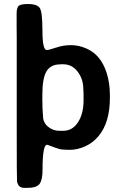

<svg xmlns="http://www.w3.org/2000/svg" viewBox="-20 -730 613 941"><path d="M389.6 -238.8V-269.5Q388.2 -285.6 388.2 -294.4Q388.2 -342.8 360.4 -378.9Q332.5 -415 290 -415H280.3L275.9 -414.6Q228.5 -414.6 208 -380.6Q187.5 -346.7 187.5 -265.6V-232.4L188 -228V-205.1L189.9 -173.3Q190.9 -164.6 190.9 -160.2Q190.9 -129.9 215.1 -109.4Q239.3 -88.9 270.5 -88.9H289.6Q335.4 -88.9 362.5 -131.1Q389.6 -173.3 389.6 -238.8ZM518.6 -250.5Q518.6 -129.9 463.4 -63.5Q435.1 -29.3 396.7 -12.5Q358.4 4.4 322.3 4.4Q286.1 4.4 271 0.2Q255.9 -3.9 234.6 -12.2Q213.4 -20.5 210.4 -20.5Q188.5 -20.5 188.5 102.5Q188.5 150.4 174.3 170.7Q160.2 190.9 112.8 190.9H100.1Q68.8 190.9 63.5 159.2Q62 150.4 62 -100.6V-544.9L61.5 -598.1V-663.6Q61.5 -687 69.3 -698.7Q77.1 -710.4 117.9 -710.4Q158.7 -710.4 173.3 -693.1Q188 -675.8 188 -580.3Q188 -484.9 209 -484.9Q219.7 -484.9 254.9 -496.8Q290 -508.8 327.9 -508.8Q365.7 -508.8 403.8 -492.2Q474.6 -461.4 502.9 -372.1Q518.6 -322.3 518.6 -264.6Z"/></svg>

Font: Averia Sans Libre
Style: Bold
Weight: 700
Version: Version 1.002